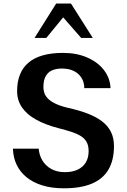

<svg xmlns="http://www.w3.org/2000/svg" viewBox="-20 -1026 706 1065"><path d="M334.2 18.5Q266.5 18.5 214.5 2.3Q162.4 -13.9 126.6 -43.4Q90.8 -72.8 71.9 -113.1Q53.1 -153.3 51.7 -201.5H194.7Q197 -167.3 214.2 -137.5Q231.4 -107.7 263.2 -89.4Q294.9 -71.1 340.1 -71.1Q381.7 -71.1 411.1 -85.1Q440.4 -99.1 456 -125.2Q471.6 -151.3 471.6 -187.4Q471.6 -217.8 460.7 -237.8Q449.8 -257.8 428.6 -271.1Q407.4 -284.4 376.6 -294.4Q345.8 -304.4 306 -314.6Q232.7 -333.5 181 -362Q129.3 -390.5 102.1 -430Q74.9 -469.5 74.9 -520.8Q74.9 -572.2 90.5 -611.7Q106 -651.2 137.6 -678.1Q169.1 -705.1 217 -718.8Q264.9 -732.6 329.7 -732.6Q404.7 -732.6 463.2 -707.3Q521.6 -682.1 556 -638Q590.4 -593.9 593.2 -537.1H447.3Q448.3 -551.6 442.9 -570.1Q437.6 -588.6 423.5 -605.9Q409.5 -623.1 384.6 -634.4Q359.8 -645.8 322.1 -645.8Q295.3 -645.8 272.3 -637.2Q249.3 -628.6 235.1 -606.2Q220.8 -583.9 220.8 -542.3Q220.8 -526.6 225.9 -510.8Q231 -495 245 -480.1Q258.9 -465.2 285.7 -451.9Q312.4 -438.5 355.9 -428.1Q418.3 -414.3 466.1 -396Q513.8 -377.7 546.3 -352.8Q578.8 -327.9 595.5 -294.2Q612.2 -260.6 612.2 -215.8Q612.2 -137.6 581.7 -85.5Q551.2 -33.4 489.7 -7.5Q428.2 18.5 334.2 18.5ZM171.6 -815.6 291.6 -1006.4H373.7L494.7 -815.6H430.2L330.4 -929.7L236.9 -815.6Z"/></svg>

Font: Russolo 10pt ExtraLight
Style: Regular
Weight: 200
Designer: Micah Stupak-Hahn
Version: Version 1.000